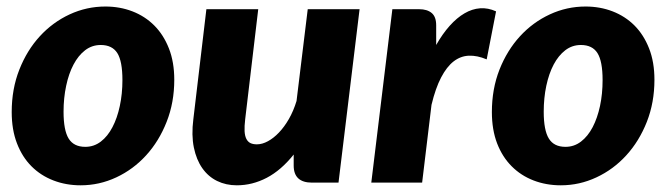

<svg xmlns="http://www.w3.org/2000/svg" viewBox="-20 -546 2003 574"><path d="M235 -107Q261 -107 281.5 -122.8Q302 -138.5 316.2 -165.8Q330.5 -193 338.2 -229.2Q346 -265.5 346 -306.5Q346 -363 330.8 -387.2Q315.5 -411.5 281 -411.5Q255 -411.5 234.5 -395.8Q214 -380 199.8 -353Q185.5 -326 177.8 -289.5Q170 -253 170 -212Q170 -156.5 185.2 -131.8Q200.5 -107 235 -107ZM221 8Q177.5 8 139.8 -6.5Q102 -21 74.2 -48.8Q46.5 -76.5 30.8 -117.2Q15 -158 15 -211Q15 -280 37.8 -337.8Q60.5 -395.5 99 -437.5Q137.5 -479.5 188.2 -503Q239 -526.5 295 -526.5Q338.5 -526.5 376 -512Q413.5 -497.5 441.2 -469.8Q469 -442 485 -401.2Q501 -360.5 501 -307.5Q501 -239.5 478.2 -181.8Q455.5 -124 417 -81.8Q378.5 -39.5 327.8 -15.8Q277 8 221 8Z M1055 -518.5 992 0H913Q858 0 858 -51V-84Q820.5 -37 777.5 -14.5Q734.5 8 688 8Q655.5 8 629 -5Q602.5 -18 584.8 -43.2Q567 -68.5 559.5 -105.2Q552 -142 558 -189.5L597 -518.5H752L713 -189.5Q710.5 -168.5 711.2 -154Q712 -139.5 716.5 -130.8Q721 -122 728.8 -118.2Q736.5 -114.5 748 -114.5Q764 -114.5 781 -123.8Q798 -133 814 -149.8Q830 -166.5 843.8 -190.5Q857.5 -214.5 866.5 -244L900 -518.5Z M1284 -411.5Q1303 -445 1324.5 -469Q1346 -493 1368.8 -506.2Q1391.5 -519.5 1415.2 -521.2Q1439 -523 1463 -512L1435 -368.5Q1406.5 -380.5 1381.8 -379.5Q1357 -378.5 1336.2 -362.5Q1315.5 -346.5 1298.8 -314.5Q1282 -282.5 1270 -232.5L1242 0H1090L1153 -518.5H1233Q1257 -518.5 1270.5 -507.2Q1284 -496 1284 -470.5Z M1670.5 -107Q1696.5 -107 1717 -122.8Q1737.5 -138.5 1751.8 -165.8Q1766 -193 1773.8 -229.2Q1781.5 -265.5 1781.5 -306.5Q1781.5 -363 1766.2 -387.2Q1751 -411.5 1716.5 -411.5Q1690.5 -411.5 1670 -395.8Q1649.5 -380 1635.2 -353Q1621 -326 1613.2 -289.5Q1605.5 -253 1605.5 -212Q1605.5 -156.5 1620.8 -131.8Q1636 -107 1670.5 -107ZM1656.5 8Q1613 8 1575.2 -6.5Q1537.5 -21 1509.8 -48.8Q1482 -76.5 1466.2 -117.2Q1450.5 -158 1450.5 -211Q1450.5 -280 1473.2 -337.8Q1496 -395.5 1534.5 -437.5Q1573 -479.5 1623.8 -503Q1674.5 -526.5 1730.5 -526.5Q1774 -526.5 1811.5 -512Q1849 -497.5 1876.8 -469.8Q1904.5 -442 1920.5 -401.2Q1936.5 -360.5 1936.5 -307.5Q1936.5 -239.5 1913.8 -181.8Q1891 -124 1852.5 -81.8Q1814 -39.5 1763.2 -15.8Q1712.5 8 1656.5 8Z"/></svg>

Font: Lato ExtraBold
Style: Italic
Weight: 800
Italic angle: -7°
Designer: Lukasz Dziedzic with Adam Twardoch and Botio Nikoltchev
Foundry: tyPoland Lukasz Dziedzic
Version: Version 2.015; 2015-08-06; http://www.latofonts.com/